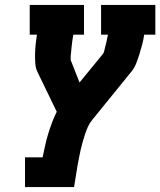

<svg xmlns="http://www.w3.org/2000/svg" viewBox="-20 -755 647 775"><path d="M81 0V-120H152Q157 -143 162 -166.5Q167 -190 174 -213Q181 -236 189.5 -259Q198 -282 209 -304L132 -463Q124 -479 122.5 -498.5Q121 -518 121.5 -537.5Q122 -557 124 -576.5Q126 -596 129 -615H100V-735H319V-615H276Q272 -593 269.5 -570.5Q267 -548 265 -525Q265 -523 265.5 -520.5Q266 -518 265 -515Q265 -515 265 -514.5Q265 -514 265 -514Q265 -513 265 -512.5Q265 -512 266 -511L301 -422L396 -538Q400 -544 401 -550.5Q402 -557 404 -563.5Q406 -570 407.5 -576.5Q409 -583 410.5 -589.5Q412 -596 413 -602.5Q414 -609 416 -615H388V-735H607V-615H562Q559 -595 554 -575.5Q549 -556 543 -537Q537 -518 529.5 -498.5Q522 -479 508 -463L353 -272Q342 -259 335 -243.5Q328 -228 323 -212.5Q318 -197 313.5 -181.5Q309 -166 305.5 -150Q302 -134 299 -118.5Q296 -103 293 -87L279 0Z"/></svg>

Font: Iosevka Curly Slab HvEx
Style: Italic
Weight: 900
Width: 7
Italic angle: -9°
Monospace: yes
Designer: Belleve Invis
Foundry: Belleve Invis
Version: Version 11.1.0; ttfautohint (v1.8.3)